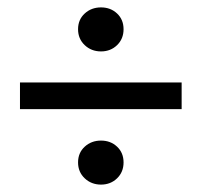

<svg xmlns="http://www.w3.org/2000/svg" viewBox="-20 -589 545 519"><path d="M34 -294V-366H471V-294ZM253 -90Q227 -90 209 -107Q191 -124 191 -150Q191 -176 209 -192.5Q227 -209 253 -209Q279 -209 296.5 -192.5Q314 -176 314 -150Q314 -124 296.5 -107Q279 -90 253 -90ZM253 -450Q227 -450 209 -467Q191 -484 191 -510Q191 -536 209 -552.5Q227 -569 253 -569Q279 -569 296.5 -552.5Q314 -536 314 -510Q314 -484 296.5 -467Q279 -450 253 -450Z"/></svg>

Font: Source Sans 3 Medium
Style: Regular
Weight: 500
Designer: Paul D. Hunt
Foundry: Adobe
Version: Version 3.052;hotconv 1.1.0;makeotfexe 2.6.0